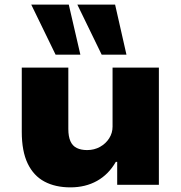

<svg xmlns="http://www.w3.org/2000/svg" viewBox="-20 -798 781 829"><path d="M284 11Q219 11 172 -14Q125 -39 99.5 -92Q74 -145 74 -229V-506H275V-241Q275 -209 284 -188.5Q293 -168 311.5 -159Q330 -150 356 -150Q387 -150 412 -164Q437 -178 451.5 -201Q466 -224 466 -251V-506H666V0H486V-99H480Q449 -45 399 -17Q349 11 284 11ZM419 -562 314 -778H477L526 -562ZM220 -562 115 -778H277L327 -562Z"/></svg>

Font: Nunito Sans 7pt SemiExpanded Black
Style: Regular
Weight: 900
Width: 6
Designer: Vernon Adams
Foundry: Vernon Adams
Version: Version 3.101;gftools[0.9.27]